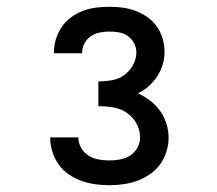

<svg xmlns="http://www.w3.org/2000/svg" viewBox="-20 -863 640 566"><path d="M302 -317Q281 -317 260 -320Q239 -323 219.5 -330Q200 -337 182.5 -349Q165 -361 153 -378Q141 -395 134.5 -415.5Q128 -436 128 -456Q128 -457 128 -457.5Q128 -458 128 -458H211Q211 -458 211 -458Q211 -458 211 -457Q211 -442 219 -427.5Q227 -413 240.5 -404.5Q254 -396 270 -393Q286 -390 302 -390Q318 -390 334 -393Q350 -396 363.5 -404.5Q377 -413 385 -427.5Q393 -442 393 -458Q393 -480 382 -499.5Q371 -519 353 -531Q335 -543 313.5 -546.5Q292 -550 270 -550V-623Q290 -623 310 -626.5Q330 -630 346 -641.5Q362 -653 372 -671Q382 -689 382 -709Q382 -723 375 -736Q368 -749 356.5 -757Q345 -765 330.5 -767.5Q316 -770 302 -770Q288 -770 273.5 -767Q259 -764 247.5 -756Q236 -748 229 -735Q222 -722 222 -707Q222 -707 222 -706.5Q222 -706 222 -706H139Q139 -707 139 -707.5Q139 -708 139 -709Q139 -729 145 -748Q151 -767 162 -783.5Q173 -800 189.5 -812Q206 -824 224.5 -831Q243 -838 262.5 -840.5Q282 -843 302 -843Q322 -843 341.5 -840.5Q361 -838 379.5 -831Q398 -824 414.5 -812.5Q431 -801 442.5 -784.5Q454 -768 459.5 -749Q465 -730 465 -710Q465 -691 459.5 -672.5Q454 -654 443.5 -638Q433 -622 418.5 -609Q404 -596 387 -588Q406 -579 423 -566Q440 -553 452 -536Q464 -519 470.5 -498.5Q477 -478 477 -457Q477 -436 470.5 -415.5Q464 -395 451.5 -378Q439 -361 421.5 -349Q404 -337 384.5 -330Q365 -323 344 -320Q323 -317 302 -317Z"/></svg>

Font: Zed Mono Medium Extended
Style: Regular
Weight: 500
Width: 7
Monospace: yes
Designer: Belleve Invis
Foundry: Belleve Invis
Version: Version 1.0.0; ttfautohint (v1.8.4)